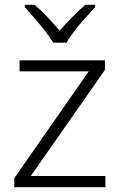

<svg xmlns="http://www.w3.org/2000/svg" viewBox="-20 -785 503 805"><path d="M422 0H40V-38L352 -486H62V-532H420V-492L109 -47H422ZM203 -606Q190 -628 169 -655Q148 -682 125 -708.5Q102 -735 84 -755V-765H125Q152 -742 179.5 -713Q207 -684 230 -656Q254 -684 282.5 -713Q311 -742 338 -765H379V-755Q360 -735 336.5 -708.5Q313 -682 292 -655Q271 -628 259 -606Z"/></svg>

Font: Noto Sans Thai Looped Light
Style: Regular
Weight: 300
Designer: Sasikarn Vongin, Ben Mitchell
Foundry: The Fontpad Ltd
Version: Version 1.001; ttfautohint (v1.8.4.7-5d5b)